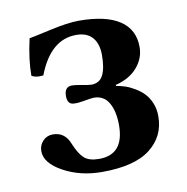

<svg xmlns="http://www.w3.org/2000/svg" viewBox="-59 -500 553 568"><g transform="rotate(-10 217.5 -216.5)"><path d="M204.1 9.8Q139.2 9.8 88.1 -18.1Q37.1 -45.9 37.1 -82Q37.1 -99.6 49.1 -112.3Q61 -125 79.1 -125Q115.7 -125 129.9 -86.9Q142.6 -56.2 157.2 -43Q171.9 -29.8 202.1 -29.8Q276.9 -29.8 276.9 -118.2Q276.9 -159.7 262.2 -185.3Q247.6 -210.9 216.8 -210.9Q208 -210.4 188.2 -206.8Q168.5 -203.1 157.2 -204.1Q137.2 -204.1 137.2 -230Q137.2 -257.8 160.2 -257.8Q169.9 -257.8 188.2 -254.2Q206.5 -250.5 216.8 -250Q242.2 -250 252.7 -271Q263.2 -292 263.2 -331.1Q263.2 -365.2 246.8 -384Q230.5 -402.8 198.2 -402.8Q120.6 -402.8 82 -301.8Q59.1 -298.8 46.9 -307.1Q46.9 -355 61 -417Q68.4 -418 124.3 -430.4Q180.2 -442.9 212.9 -442.9Q293.9 -442.9 335.4 -415.5Q377 -388.2 377 -335Q377 -301.8 354 -274.7Q331.1 -247.6 288.1 -236.8V-233.9Q301.8 -231.4 315.2 -227.1Q328.6 -222.7 343.8 -213.6Q358.9 -204.6 370.1 -192.9Q381.3 -181.2 388.7 -163.3Q396 -145.5 396 -124Q396 -63.5 348.9 -26.9Q301.8 9.8 204.1 9.8Z"/></g></svg>

Font: Common Serif SemiBold
Style: Regular
Weight: 600
Designer: Philipp H. Poll, Khaled Hosny
Foundry: Stefan Peev, Context Ltd.
Version: Version 1.026